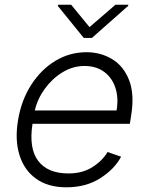

<svg xmlns="http://www.w3.org/2000/svg" viewBox="-20 -771 621 802"><path d="M257.1 11.4Q180.8 11.4 130.9 -24.3Q81 -60 61.3 -123.4Q41.5 -186.8 55.4 -269.5Q69.2 -352.3 110.1 -416.2Q150.9 -480.1 210.8 -516.5Q270.6 -552.9 341.3 -552.9Q400.6 -552.9 448.5 -524Q496.4 -495 519.5 -435.7Q542.6 -376.4 527.3 -285.2L522.4 -253.9H115.8Q99.8 -151.3 139.6 -98.9Q179.3 -46.5 266 -46.5Q324.6 -46.5 366.1 -73Q407.7 -99.4 429.3 -136L485.8 -116.5Q458.8 -65 399.1 -26.8Q339.5 11.4 257.1 11.4ZM125.4 -309.7H467Q475.9 -362.2 462 -404.3Q448.2 -446.4 415 -470.9Q381.7 -495.4 332.7 -495.4Q284.4 -495.4 241.3 -469.1Q198.2 -442.8 167.4 -400.6Q136.7 -358.3 125.4 -309.7ZM277.3 -751.1 354 -657.7 462 -751.1H516.3L514.9 -746.1L364 -612.6H329.9L221.6 -746.1L223 -751.1Z"/></svg>

Font: Inter UI Light
Style: Italic
Weight: 300
Italic angle: 9.39999°
Designer: Rasmus Andersson
Foundry: rsms
Version: 3.2;8d6f07862